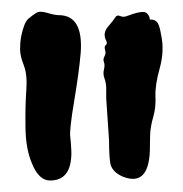

<svg xmlns="http://www.w3.org/2000/svg" viewBox="-20 -738 316 331"><path d="M81.1 -711.9Q124 -711.9 119.1 -646.5Q116.2 -613.3 107.9 -564Q99.6 -514.6 101.1 -502.4Q102.5 -490.2 103 -477.5Q103.5 -464.8 100.6 -453.1Q93.8 -426.8 66.4 -426.8Q46.9 -426.8 35.2 -456.1Q24.4 -480.5 23.9 -518.6Q23.4 -556.6 25.4 -583Q27.3 -609.4 21 -625.5Q14.6 -641.6 14.6 -653.3Q14.6 -665 16.6 -675.8Q21.5 -699.2 28.8 -705.6Q36.1 -711.9 42.5 -715.8Q48.8 -719.7 61.5 -715.8Q74.2 -711.9 81.1 -711.9ZM168 -496.1 163.1 -568.4V-585.9Q163.1 -594.7 160.2 -602.5Q157.2 -610.4 159.2 -618.2Q161.1 -626 159.2 -630.9Q157.2 -635.7 160.2 -641.1Q163.1 -646.5 161.1 -652.3Q159.2 -658.2 162.6 -660.6Q166 -663.1 162.1 -669.9Q157.2 -681.6 166.5 -692.4Q175.8 -703.1 178.7 -708Q181.6 -712.9 187 -710.4Q192.4 -708 197.8 -710Q203.1 -711.9 209 -713.9Q226.6 -719.7 232.4 -715.8Q238.3 -710.9 238.3 -704.1Q245.1 -705.1 250 -700.7Q254.9 -696.3 257.8 -677.7Q263.7 -650.4 255.4 -620.6Q247.1 -590.8 248 -571.8Q249 -552.7 244.1 -536.1Q239.3 -519.5 238.8 -505.4Q238.3 -491.2 238.3 -476.6Q235.4 -416 191.4 -433.6Q171.9 -442.4 169.9 -458Q168 -471.7 168 -496.1Z"/></svg>

Font: Creepster
Style: Regular
Weight: 400
Designer: Font Diner, Inc
Foundry: Font Diner, Inc
Version: Version 1.002